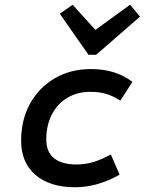

<svg xmlns="http://www.w3.org/2000/svg" viewBox="-20 -777 620 809"><path d="M297 12Q190 12 129.5 -40Q69 -92 69 -184Q69 -272 106.5 -340Q144 -408 210.5 -447Q277 -486 363 -486Q468 -486 538 -432L487 -353Q456 -373 427 -381.5Q398 -390 361 -390Q306 -390 264 -365Q222 -340 198.5 -294.5Q175 -249 175 -189Q175 -137 207.5 -110.5Q240 -84 303 -84Q339 -84 372.5 -94Q406 -104 447 -126L484 -41Q390 12 297 12ZM353 -546 232 -719 286 -757 382 -651 528 -757 570 -707 385 -546Z"/></svg>

Font: Sometype Mono SemiBold
Style: Italic
Weight: 600
Italic angle: -12°
Designer: Ryoichi Tsunekawa
Foundry: Dharma Type
Version: Version 1.001